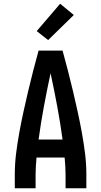

<svg xmlns="http://www.w3.org/2000/svg" viewBox="-20 -1005 540 1025"><path d="M59 0V-74Q59 -130 66 -186Q73 -242 83 -297Q93 -352 105 -407Q117 -462 130 -517Q143 -572 157 -626.5Q171 -681 186 -735H314Q329 -681 343 -626.5Q357 -572 370 -517Q383 -462 395 -407Q407 -352 417 -297Q427 -242 434 -186Q441 -130 441 -74V0H330V-74Q330 -96 328.5 -118.5Q327 -141 325 -164H175Q173 -141 171.5 -118.5Q170 -96 170 -74V0ZM186 -260H314Q302 -349 285.5 -437.5Q269 -526 250 -614Q231 -526 214.5 -437.5Q198 -349 186 -260ZM237 -791 176 -839 301 -985 374 -925Z"/></svg>

Font: Iosevka Term Curly
Style: Bold
Weight: 700
Designer: Belleve Invis
Foundry: Belleve Invis
Version: Version 32.3.0